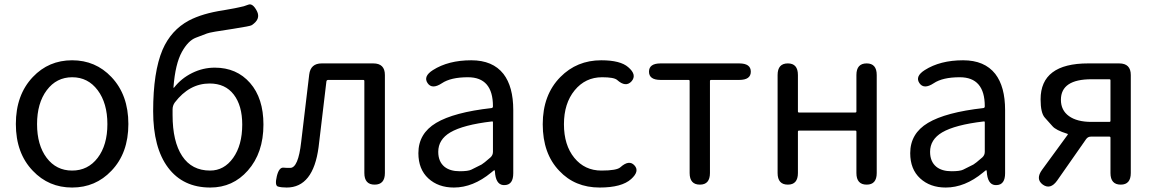

<svg xmlns="http://www.w3.org/2000/svg" viewBox="-20 -827 5177 860"><path d="M127 -62Q51 -141 51 -271.5Q51 -402 127 -482Q198 -557 303 -557Q408 -557 479 -482Q555 -402 555 -271.5Q555 -141 479 -62Q408 13 303 13Q198 13 127 -62ZM189 -120Q232 -63 303 -63Q374 -63 417.5 -120Q461 -177 461 -271Q461 -365 417.5 -423Q374 -481 303.5 -481Q233 -481 189.5 -423Q146 -365 146 -271Q146 -177 189 -120Z M922 13Q800 13 733 -76Q666 -165 666 -329Q666 -505 708 -604Q746 -692 826 -735Q887 -767 981 -781Q1006 -785 1031 -790L1050 -794Q1073 -798 1092 -806Q1112 -814 1131 -777Q1149 -741 1107 -714Q1102 -710 1025 -698Q921 -683 907 -677Q882 -667 857 -658Q823 -645 795 -595Q765 -541 757 -436Q757 -431 760 -435Q792 -476 840.5 -500Q889 -524 942 -524Q1040 -524 1100 -455.5Q1160 -387 1160 -269Q1160 -142 1090 -63Q1023 13 922 13ZM921 -63Q984 -63 1024.5 -120Q1065 -177 1065 -269Q1065 -354 1027 -403.5Q989 -453 919 -453Q828 -453 763 -368Q753 -354 753 -337V-312Q753 -193 796 -128Q839 -63 921 -63Z M1264 13Q1240 13 1225 8.5Q1210 4 1220 -38Q1230 -79 1251 -76Q1256 -75 1280 -75Q1316 -75 1329 -191L1365 -493Q1371 -543 1421 -543H1652Q1704 -543 1704 -491V-52Q1704 0 1658 0Q1612 0 1612 -52V-464Q1612 -469 1607 -469H1450Q1443 -469 1442 -462L1407 -168Q1383 13 1264 13Z M2013 13Q1943 13 1898.5 -28Q1854 -69 1854 -141Q1854 -229 1933.5 -276.5Q2013 -324 2182 -343Q2188 -344 2188 -351Q2188 -481 2076 -481Q1999 -481 1959 -454Q1915 -425 1895 -455Q1875 -485 1919 -513Q1988 -557 2091 -557Q2187 -557 2235 -496Q2279 -439 2279 -334V-51Q2279 0 2242 2Q2205 5 2198 -46L2197 -58Q2196 -65 2194.5 -65Q2193 -65 2180 -54Q2099 13 2013 13ZM2039 -60Q2077 -60 2091 -67Q2114 -78 2137 -90Q2146 -95 2177 -122Q2188 -132 2188 -147V-279Q2188 -284 2183 -283Q2055 -268 1997 -234Q1943 -202 1943 -147Q1943 -103 1971 -80Q1996 -60 2039 -60Z M2666 13Q2555 13 2485 -62Q2411 -139 2411 -270.5Q2411 -402 2490 -482Q2564 -557 2673 -557Q2759 -557 2794 -526Q2834 -492 2809 -463Q2783 -434 2744 -469Q2730 -481 2677 -481Q2602 -481 2554 -422.5Q2506 -364 2506 -270.5Q2506 -177 2552.5 -120Q2599 -63 2674 -63Q2743 -63 2759 -78Q2798 -113 2822 -86Q2846 -60 2807 -25Q2765 13 2666 13Z M3115 0Q3069 0 3069 -52V-464Q3069 -469 3064 -469H2939Q2887 -469 2887 -506Q2887 -543 2939 -543H3291Q3343 -543 3343 -506Q3343 -469 3291 -469H3165Q3160 -469 3160 -464V-52Q3160 0 3115 0Z M3509 0Q3463 0 3463 -52V-491Q3463 -543 3509 -543Q3554 -543 3554 -491V-328Q3554 -323 3559 -323H3811Q3816 -323 3816 -328V-491Q3816 -543 3862 -543Q3907 -543 3907 -491V-52Q3907 0 3862 0Q3816 0 3816 -52V-237Q3816 -242 3811 -242H3559Q3554 -242 3554 -237V-52Q3554 0 3509 0Z M4216 13Q4146 13 4101.5 -28Q4057 -69 4057 -141Q4057 -229 4136.5 -276.5Q4216 -324 4385 -343Q4391 -344 4391 -351Q4391 -481 4279 -481Q4202 -481 4162 -454Q4118 -425 4098 -455Q4078 -485 4122 -513Q4191 -557 4294 -557Q4390 -557 4438 -496Q4482 -439 4482 -334V-51Q4482 0 4445 2Q4408 5 4401 -46L4400 -58Q4399 -65 4397.5 -65Q4396 -65 4383 -54Q4302 13 4216 13ZM4242 -60Q4280 -60 4294 -67Q4317 -78 4340 -90Q4349 -95 4380 -122Q4391 -132 4391 -147V-279Q4391 -284 4386 -283Q4258 -268 4200 -234Q4146 -202 4146 -147Q4146 -103 4174 -80Q4199 -60 4242 -60Z M4651 0Q4617 -25 4648 -67L4762 -223Q4765 -227 4760 -228Q4709 -244 4694 -262Q4677 -281 4660 -300Q4641 -321 4641 -382Q4641 -543 4854 -543H4993Q5045 -543 5045 -491V-52Q5045 0 5000 0Q4954 0 4954 -52V-210Q4954 -215 4949 -215H4866Q4853 -215 4845 -204L4715 -18Q4685 24 4651 0ZM4869 -281H4949Q4954 -281 4954 -286V-467Q4954 -472 4949 -472H4869Q4732 -472 4732 -380Q4732 -333 4768 -307Q4804 -281 4869 -281Z"/></svg>

Font: Resource Han Rounded HK
Style: Regular
Weight: 400
Designer: Cyano Hao (round all glyphs); Ryoko NISHIZUKA  (kana, bopomofo & ideographs); Paul D. Hunt (Latin, Greek & Cyrillic); Sa
Foundry: Cyano Hao
Version: 0.990